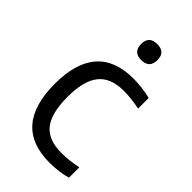

<svg xmlns="http://www.w3.org/2000/svg" viewBox="-230 -819 904 904"><g transform="rotate(45 222.0 -367.0)"><path d="M289 10Q44 10 44 -270Q44 -550 289 -550Q315 -550 345 -546.5Q375 -543 404 -536V-465Q348 -477 297 -477Q211 -477 170.5 -427Q130 -377 130 -270Q130 -161 169.5 -111.5Q209 -62 296 -62Q323 -62 348 -65Q373 -68 404 -74V-5Q381 2 349.5 6Q318 10 289 10ZM253 -637Q199 -637 199 -691Q199 -744 253 -744Q279 -744 293 -731.5Q307 -719 307 -691Q307 -663 293 -650Q279 -637 253 -637Z"/></g></svg>

Font: Encode Sans Narrow
Style: Regular
Weight: 400
Designer: Pablo Impallari, Andres Torresi
Foundry: Pablo Impallari, Andres Torresi
Version: Version 1.000; ttfautohint (v1.00) -l 8 -r 50 -G 200 -x 14 -